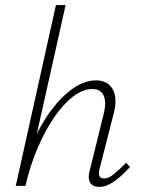

<svg xmlns="http://www.w3.org/2000/svg" viewBox="-20 -731 559 755"><path d="M42 0 200 -711H238L79 0ZM370 4Q354 4 343.5 -3Q333 -10 330 -24.5Q327 -39 333 -61L388 -284Q399 -327 388 -354Q377 -381 343 -381Q306 -381 267 -351Q228 -321 192.5 -269Q157 -217 127.5 -148Q98 -79 80 0H51Q74 -91 107.5 -167.5Q141 -244 182.5 -299Q224 -354 269 -384.5Q314 -415 358 -415Q388 -415 407 -399.5Q426 -384 432 -356Q438 -328 428 -288L372 -69Q367 -51 370.5 -40Q374 -29 389 -29Q407 -29 428 -46.5Q449 -64 476 -91L491 -74Q458 -38 428 -17Q398 4 370 4Z"/></svg>

Font: Ysabeau Infant ExtraLight
Style: Italic
Weight: 250
Italic angle: -12°
Designer: Christian Thalmann (Catharsis Fonts)
Version: Version 2.001;gftools[0.9.30]; featfreeze: ss01,ss02,lnum